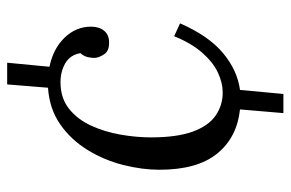

<svg xmlns="http://www.w3.org/2000/svg" viewBox="-154 -508 791 522"><g transform="rotate(-90 241.0 -246.5)"><path d="M332 -622 321 -507Q370 -497 400 -466Q430 -435 430 -394Q430 -372 419 -358.5Q408 -345 388 -345Q364 -344 354.5 -359Q345 -374 345 -385Q345 -394 347.5 -404Q350 -414 358 -423Q353 -451 330.5 -464Q308 -477 279 -477Q236 -477 207 -454Q178 -431 161 -394Q144 -357 136.5 -314Q129 -271 129 -231Q129 -161 144.5 -118Q160 -75 188 -55.5Q216 -36 251 -36Q277 -36 305 -49Q333 -62 359 -91.5Q385 -121 404 -168L439 -152Q405 -74 358 -35Q311 4 258 11L247 129H195L205 11Q129 3 85 -51Q41 -105 41 -208Q41 -255 54 -306.5Q67 -358 94.5 -403Q122 -448 164 -477.5Q206 -507 264 -511L273 -622Z"/></g></svg>

Font: Lora Italic
Style: Italic
Weight: 400
Italic angle: -3°
Designer: Olga Karpushina, Alexei Vanyashin (Cyrillic)
Foundry: Cyreal
Version: Version 2.210; ttfautohint (v1.8.1.43-b0c9)